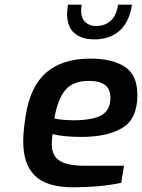

<svg xmlns="http://www.w3.org/2000/svg" viewBox="-20 -793 606 819"><path d="M79 -190Q79 -230 89 -296Q108 -423 176.5 -483Q245 -543 366 -543Q458 -543 512 -508.5Q566 -474 566 -388Q566 -286 502 -247.5Q438 -209 328 -209Q252 -209 204 -221Q201 -199 201 -176Q201 -129 234 -107.5Q267 -86 341 -86H509L497 -13Q404 6 293 6Q180 6 129.5 -43Q79 -92 79 -190ZM451 -375Q451 -413 428 -430.5Q405 -448 358 -448Q291 -448 258 -408Q225 -368 212 -287Q251 -280 294 -280Q374 -280 412.5 -301.5Q451 -323 451 -375ZM266 -735Q266 -745 270 -773H328Q326 -755 326 -749Q326 -715 344 -698.5Q362 -682 390 -682Q426 -682 451 -703.5Q476 -725 484 -773H543Q531 -697 489 -661Q447 -625 382 -625Q328 -625 297 -652Q266 -679 266 -735Z"/></svg>

Font: Exo SemiBold
Style: Italic
Weight: 600
Italic angle: -9°
Designer: Natanael Gama
Foundry: Natanael Gama
Version: Version 1.500; ttfautohint (v1.6)